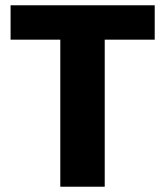

<svg xmlns="http://www.w3.org/2000/svg" viewBox="-20 -706 624 726"><path d="M208 0V-556H20V-686H565V-556H376V0Z"/></svg>

Font: Chivo Medium
Style: Bold
Weight: 700
Version: Version 2.002